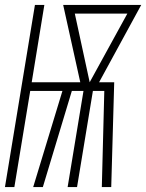

<svg xmlns="http://www.w3.org/2000/svg" viewBox="-34 -755 590 775"><path d="M-14 0 107 -735H145L94 -423H290L221 -735H536L366 -423H427L415 0H377L387 -388H341L277 0H239L303 -388H256L139 0H100L218 -388H88L24 0ZM328 -423 480 -700H268Z"/></svg>

Font: Iosevka Extralight Oblique
Style: Regular
Weight: 200
Italic angle: -9°
Monospace: yes
Designer: Belleve Invis
Foundry: Belleve Invis
Version: Version 32.5.0; ttfautohint (v1.8.4)